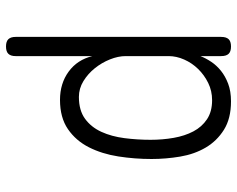

<svg xmlns="http://www.w3.org/2000/svg" viewBox="-95 -685 790 640"><g transform="rotate(-90 300.0 -365.0)"><path d="M465 10Q448 10 440.5 2Q433 -6 433 -23V-92Q426 -74 414 -56Q402 -38 384 -23.5Q366 -9 341 0.5Q316 10 282 10Q225 10 187.5 -13.5Q150 -37 128 -74.5Q106 -112 98 -159.5Q90 -207 90 -255Q90 -311 98.5 -365.5Q107 -420 129 -463.5Q151 -507 189.5 -533.5Q228 -560 287 -560Q342 -560 381.5 -531Q421 -502 433 -452V-708Q433 -724 440.5 -732Q448 -740 465 -740Q482 -740 489.5 -732Q497 -724 497 -708V-23Q497 -6 489.5 2Q482 10 465 10ZM286 -53Q317 -53 343.5 -66Q370 -79 390 -99.5Q410 -120 421.5 -146Q433 -172 433 -198V-341Q433 -366 422 -393.5Q411 -421 392.5 -444Q374 -467 349.5 -482Q325 -497 297 -497Q252 -497 224 -476.5Q196 -456 180.5 -422Q165 -388 159.5 -345Q154 -302 154 -258Q154 -218 160.5 -181Q167 -144 182 -115.5Q197 -87 222.5 -70Q248 -53 286 -53Z"/></g></svg>

Font: Maple Mono NL ExtraLight
Style: Regular
Weight: 275
Monospace: yes
Designer: subframe7536
Version: Version 7.000